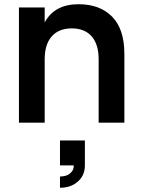

<svg xmlns="http://www.w3.org/2000/svg" viewBox="-20 -575 663 900"><path d="M442.4 0V-297.4Q442.4 -366.7 409.9 -404.3Q377.4 -441.9 316.4 -441.9Q255.4 -441.9 222.4 -404.3Q189.5 -366.7 189.5 -297.4V0H68.8V-540H189.5V-469.7Q235.4 -555.2 348.1 -555.2Q448.2 -555.2 505.6 -496.8Q563 -438.5 563 -322.3V0ZM261.2 305.2V252.4Q274.4 252.4 287.8 248.8Q301.3 245.1 313.5 232.9Q325.7 220.7 325.7 201.7V200.2H261.2V83.5H377.9V200.2Q377.9 247.1 345 276.1Q312 305.2 261.2 305.2Z"/></svg>

Font: Vela Sans Bd
Style: Bold
Weight: 700
Designer: Principal design: Mikhail Sharanda - project Manrope.
Design modification: Ravid Balaliev
Foundry: Mikhail Sharanda
Version: Version 1.001